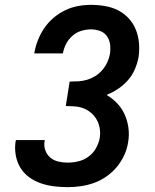

<svg xmlns="http://www.w3.org/2000/svg" viewBox="-20 -763 640 791"><path d="M259 8Q230 8 202 4.5Q174 1 148 -8Q122 -17 100 -33Q78 -49 64 -72Q50 -95 45 -123Q40 -151 44 -179Q45 -181 45 -182.5Q45 -184 46 -186H164Q164 -185 164 -184.5Q164 -184 164 -183Q160 -163 166.5 -144.5Q173 -126 187 -114Q201 -102 220 -97.5Q239 -93 259 -93Q281 -93 303.5 -98.5Q326 -104 345 -118Q364 -132 375.5 -152.5Q387 -173 391 -195Q394 -214 391 -233Q388 -252 379.5 -268Q371 -284 357 -296.5Q343 -309 326 -316Q309 -323 289.5 -324.5Q270 -326 251 -326L267 -427Q285 -427 303 -428Q321 -429 339 -434.5Q357 -440 373 -450Q389 -460 401.5 -474.5Q414 -489 422 -506.5Q430 -524 433 -541Q436 -561 433.5 -580Q431 -599 420.5 -614Q410 -629 392 -635.5Q374 -642 355 -642Q335 -642 315 -636Q295 -630 278.5 -615.5Q262 -601 252.5 -582.5Q243 -564 239 -543H121Q126 -571 136 -597Q146 -623 162 -646.5Q178 -670 200 -689Q222 -708 248 -720.5Q274 -733 301 -738Q328 -743 355 -743Q384 -743 413 -738Q442 -733 466.5 -720.5Q491 -708 510 -687.5Q529 -667 539.5 -641Q550 -615 552.5 -586Q555 -557 551 -528Q546 -502 535.5 -477.5Q525 -453 507 -432.5Q489 -412 466.5 -397Q444 -382 419 -372Q443 -358 462.5 -337.5Q482 -317 493.5 -291.5Q505 -266 509 -237Q513 -208 508 -178Q504 -150 492 -124Q480 -98 461.5 -75.5Q443 -53 418.5 -36Q394 -19 367.5 -9.5Q341 0 313.5 4Q286 8 259 8Z"/></svg>

Font: Iosevka Curly Extended Oblique
Style: Bold
Weight: 700
Width: 7
Italic angle: -9°
Monospace: yes
Designer: Belleve Invis
Foundry: Belleve Invis
Version: Version 11.1.0; ttfautohint (v1.8.3)